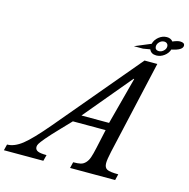

<svg xmlns="http://www.w3.org/2000/svg" viewBox="-241 -1089 1197 1217"><g transform="rotate(15 357.5 -480.0)"><path d="M517.1 -850.1 622.1 -894Q628.9 -921.4 652.8 -940.7Q676.8 -960 705.1 -960Q731 -960 745.1 -941.9Q775.4 -955.1 793 -955.1Q823.2 -955.1 823.2 -935.1Q823.2 -905.3 752 -891.1Q743.7 -865.2 720 -847.7Q696.3 -830.1 668.9 -830.1Q634.3 -830.1 623 -857.9L577.1 -850.1ZM695.8 -928.2Q678.7 -928.2 665.3 -914.8Q651.9 -901.4 651.9 -884.8Q651.9 -873.5 658.7 -867.2Q665.5 -860.8 676.8 -860.8Q694.3 -860.8 708.3 -873.8Q722.2 -886.7 722.2 -902.8Q722.2 -914.1 715.1 -921.1Q708 -928.2 695.8 -928.2ZM689.9 -779.8 550.8 -166Q539.1 -113.3 539.1 -88.9Q539.1 -59.6 557.9 -49.8Q576.7 -40 631.8 -40L622.1 0H326.2L335.9 -40Q366.7 -40 384.3 -44.2Q401.9 -48.3 415.8 -63Q429.7 -77.6 437.7 -100.8Q445.8 -124 455.1 -167L481.9 -290H267.1L204.1 -224.1Q151.9 -169.9 125.2 -138.2Q98.6 -106.4 92.3 -95Q85.9 -83.5 85.9 -74.2Q85.9 -55.7 102.8 -47.9Q119.6 -40 161.1 -40L150.9 0H-107.9L-98.1 -40Q-50.8 -40 1 -80.8Q52.7 -121.6 145 -231L606 -779.8ZM310.1 -339.8H491.2L573.2 -649.9H568.8Z"/></g></svg>

Font: Libre Baskerville
Style: Italic
Weight: 400
Designer: Pablo Impallari, Rodrigo Fuenzalida
Foundry: Pablo Impallari, Rodrigo Fuenzalida
Version: Version 1.000